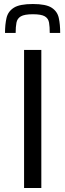

<svg xmlns="http://www.w3.org/2000/svg" viewBox="-20 -937 326 957"><path d="M100 0V-688H186V0ZM144 -917Q209 -917 237.5 -898.5Q266 -880 273 -847.5Q280 -815 280 -773H228Q228 -803 224.5 -824Q221 -845 203.5 -855.5Q186 -866 144 -866Q102 -866 84 -855.5Q66 -845 62 -824Q58 -803 58 -773H5Q5 -815 12.5 -847.5Q20 -880 49 -898.5Q78 -917 144 -917Z"/></svg>

Font: Saira
Style: Regular
Weight: 400
Designer: Hector Gatti with collaboration of the Omnibus-Type team
Foundry: Omnibus-Type
Version: Version 1.100; ttfautohint (v1.8.3)